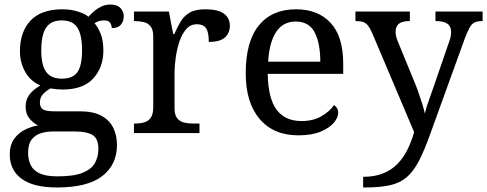

<svg xmlns="http://www.w3.org/2000/svg" viewBox="-20 -587 2149 847"><path d="M231 240Q127 240 75 201.5Q23 163 23 94Q23 55 40.5 28.5Q58 2 86.5 -13Q115 -28 148 -34Q128 -43 110.5 -63.5Q93 -84 93 -116Q93 -146 108.5 -168Q124 -190 158 -210Q115 -228 91.5 -269.5Q68 -311 68 -361Q68 -447 115 -496.5Q162 -546 256 -546Q292 -546 324 -536Q356 -526 370 -513Q380 -524 394 -536.5Q408 -549 426.5 -558Q445 -567 467 -567Q497 -567 511.5 -551.5Q526 -536 526 -515Q526 -494 513.5 -478.5Q501 -463 473 -463Q473 -474 466.5 -485.5Q460 -497 440 -497Q427 -497 417 -494Q407 -491 397 -485Q414 -464 425 -435.5Q436 -407 436 -364Q436 -290 391.5 -241Q347 -192 256 -192Q244 -192 228.5 -193.5Q213 -195 203 -197Q184 -187 170 -172Q156 -157 156 -134Q156 -116 167.5 -106Q179 -96 218 -96H331Q391 -96 427 -76.5Q463 -57 479.5 -23.5Q496 10 496 53Q496 139 431.5 189.5Q367 240 231 240ZM233 191Q305 191 344 175.5Q383 160 398.5 132.5Q414 105 414 70Q414 24 388 8.5Q362 -7 312 -7H214Q186 -7 161 0.5Q136 8 120 28Q104 48 104 88Q104 117 115 140.5Q126 164 154 177.5Q182 191 233 191ZM253 -240Q286 -240 305.5 -253Q325 -266 333.5 -294Q342 -322 342 -365Q342 -410 333 -439.5Q324 -469 304.5 -483Q285 -497 252 -497Q220 -497 200 -482.5Q180 -468 171 -438.5Q162 -409 162 -364Q162 -300 183.5 -270Q205 -240 253 -240Z M571 0V-42H574Q597 -42 615.5 -47Q634 -52 645 -67.5Q656 -83 656 -114V-426Q656 -456 644.5 -470.5Q633 -485 614.5 -489.5Q596 -494 574 -494H571V-536H725L744 -437H749Q762 -467 777 -492Q792 -517 817 -531.5Q842 -546 886 -546Q941 -546 967.5 -527Q994 -508 994 -473Q994 -442 972.5 -422Q951 -402 901 -402Q901 -430 896 -447Q891 -464 879.5 -472Q868 -480 848 -480Q820 -480 801 -458Q782 -436 771 -402Q760 -368 755 -331.5Q750 -295 750 -266V-109Q750 -80 761.5 -65.5Q773 -51 791.5 -46.5Q810 -42 832 -42H860V0Z M1296 10Q1187 10 1125.5 -62Q1064 -134 1064 -264Q1064 -404 1122 -475Q1180 -546 1286 -546Q1383 -546 1438.5 -486Q1494 -426 1494 -307V-261H1161Q1163 -152 1200.5 -102.5Q1238 -53 1310 -53Q1362 -53 1398.5 -74.5Q1435 -96 1453 -123Q1460 -120 1466 -111Q1472 -102 1472 -89Q1472 -69 1453 -46Q1434 -23 1395 -6.5Q1356 10 1296 10ZM1393 -315Q1393 -395 1368.5 -443.5Q1344 -492 1284 -492Q1229 -492 1198.5 -446.5Q1168 -401 1163 -315Z M1582 193Q1633 193 1670 178Q1707 163 1733 136.5Q1759 110 1777 74Q1795 38 1807 -4L1622 -441Q1613 -462 1604 -473.5Q1595 -485 1583 -489.5Q1571 -494 1551 -494H1548V-536H1788V-494H1785Q1755 -494 1740 -482.5Q1725 -471 1725 -446Q1725 -438 1727 -429Q1729 -420 1733 -409L1806 -231Q1816 -208 1825.5 -180.5Q1835 -153 1843 -128Q1851 -103 1854 -86Q1861 -115 1872.5 -146Q1884 -177 1894 -207L1961 -402Q1966 -414 1968 -425.5Q1970 -437 1970 -445Q1970 -471 1953.5 -482.5Q1937 -494 1904 -494H1901V-536H2109V-494H2106Q2087 -494 2074 -488Q2061 -482 2051.5 -465Q2042 -448 2030 -416L1878 4Q1852 77 1828 123Q1804 169 1774.5 194.5Q1745 220 1701 230Q1657 240 1591 240H1582Z"/></svg>

Font: Noto Serif Tamil
Style: Italic
Weight: 400
Italic angle: -12°
Designer: Indian Type Foundry, Tom Grace, and the Monotype Design Team
Foundry: Monotype Imaging Inc.
Version: Version 2.003